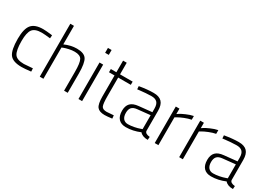

<svg xmlns="http://www.w3.org/2000/svg" viewBox="2 -1497 3171 2278"><g transform="rotate(30 1587.0 -357.5)"><path d="M263 -509Q281 -509 312.5 -506.5Q344 -504 366 -501L389 -498L386 -455Q306 -464 268 -464Q177 -464 143 -419Q109 -374 109 -260Q109 -132 140 -84Q171 -36 269 -36L388 -45L390 -1Q303 9 262 9Q141 9 99 -49Q57 -107 57 -260Q57 -397 104 -453Q151 -509 263 -509Z M558 0H508V-725H558V-471Q643 -509 725 -509Q825 -509 858 -457.5Q891 -406 891 -262V0H841V-259Q841 -380 818.5 -422Q796 -464 720 -464Q684 -464 643.5 -455Q603 -446 580 -437L558 -428Z M1038 0V-500H1088V0ZM1038 -633V-700H1088V-633Z M1492 -456H1319V-202Q1319 -98 1333.5 -66.5Q1348 -35 1403 -35L1498 -42L1502 1Q1435 10 1400 10Q1327 10 1298 -27Q1269 -64 1269 -169V-456H1193V-500H1269V-659H1319V-500H1492Z M1926 -352V-76Q1930 -39 1995 -33L1992 9Q1917 9 1883 -32Q1786 9 1690 9Q1625 9 1590 -28.5Q1555 -66 1555 -139Q1555 -206 1589.5 -242Q1624 -278 1699 -285L1876 -303V-352Q1876 -411 1850.5 -437Q1825 -463 1773 -463Q1741 -463 1694 -459.5Q1647 -456 1616 -452L1584 -448L1581 -490Q1692 -509 1775 -509Q1853 -509 1889.5 -470.5Q1926 -432 1926 -352ZM1876 -262 1704 -244Q1652 -239 1629.5 -214Q1607 -189 1607 -140Q1607 -89 1630 -61.5Q1653 -34 1695 -34Q1733 -34 1778.5 -43Q1824 -52 1850 -62L1876 -71Z M2083 0V-500H2133V-426Q2143 -433 2160.5 -444.5Q2178 -456 2228.5 -478.5Q2279 -501 2325 -510V-459Q2282 -451 2234 -431.5Q2186 -412 2159 -396L2133 -381V0Z M2418 0V-500H2468V-426Q2478 -433 2495.5 -444.5Q2513 -456 2563.5 -478.5Q2614 -501 2660 -510V-459Q2617 -451 2569 -431.5Q2521 -412 2494 -396L2468 -381V0Z M3093 -352V-76Q3097 -39 3162 -33L3159 9Q3084 9 3050 -32Q2953 9 2857 9Q2792 9 2757 -28.5Q2722 -66 2722 -139Q2722 -206 2756.5 -242Q2791 -278 2866 -285L3043 -303V-352Q3043 -411 3017.5 -437Q2992 -463 2940 -463Q2908 -463 2861 -459.5Q2814 -456 2783 -452L2751 -448L2748 -490Q2859 -509 2942 -509Q3020 -509 3056.5 -470.5Q3093 -432 3093 -352ZM3043 -262 2871 -244Q2819 -239 2796.5 -214Q2774 -189 2774 -140Q2774 -89 2797 -61.5Q2820 -34 2862 -34Q2900 -34 2945.5 -43Q2991 -52 3017 -62L3043 -71Z"/></g></svg>

Font: TitilliumText
Style: Light
Weight: 300
Designer: Accademia di Belle Arti di Urbino and others
Foundry: Accademia di Belle Arti di Urbino and others.
Version: Version 60.001